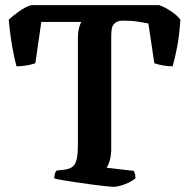

<svg xmlns="http://www.w3.org/2000/svg" viewBox="-20 -724 734 744"><path d="M419 0Q412 0 389 -2.5Q366 -5 336 -9Q306 -13 275.5 -17.5Q245 -22 221.5 -26Q198 -30 190 -33Q190 -42 193 -51.5Q196 -61 199 -63L233 -67Q253 -70 263.5 -80Q274 -90 278 -111Q282 -132 282 -167V-574Q282 -602 286.5 -617Q291 -632 295 -639H140L117 -479Q107 -475 86 -471Q65 -467 44 -467Q40 -481 34 -509Q28 -537 22.5 -573.5Q17 -610 14 -648Q29 -662 54 -680Q79 -698 101 -704H597Q620 -696 643.5 -680Q667 -664 679 -648Q675 -586 666 -540Q657 -494 649 -467Q629 -467 608.5 -471Q588 -475 578 -479L555 -633Q541 -636 515.5 -640Q490 -644 458 -644Q437 -644 426.5 -635.5Q416 -627 413.5 -614Q411 -601 411 -586V-141Q410 -117 404.5 -99.5Q399 -82 393 -74L498 -62Q500 -60 502.5 -52Q505 -44 505 -33Q490 -20 463.5 -10Q437 0 419 0Z"/></svg>

Font: Texturina Medium 12pt SemiBold
Style: Regular
Weight: 600
Version: Version 1.002